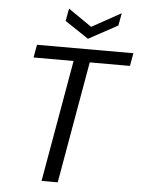

<svg xmlns="http://www.w3.org/2000/svg" viewBox="-60 -948 730 994"><g transform="rotate(5 305.0 -450.5)"><path d="M194 0 305 -633H97L109 -700H610L598 -633H389L278 0ZM369 -754 246 -836 258 -901 380 -817 532 -901 520 -836Z"/></g></svg>

Font: Rethink Sans
Style: Italic
Weight: 400
Italic angle: -10°
Designer: The Rethink Sans project authors (Hans Thiessen). DM Sans designed by Colophon Foundry.
Foundry: Rethink Communications LLC
Version: Version 1.001